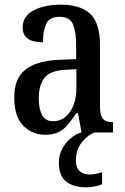

<svg xmlns="http://www.w3.org/2000/svg" viewBox="-20 -567 537 822"><path d="M173 10Q118 10 79.5 -29Q41 -68 41 -151Q41 -231 89 -269Q137 -307 235 -311L306 -314V-373Q306 -428 293 -461.5Q280 -495 235 -495Q192 -495 178 -465Q164 -435 164 -386Q77 -386 77 -449Q77 -498 123.5 -522.5Q170 -547 241 -547Q324 -547 366 -508Q408 -469 408 -374V-115Q408 -74 420 -59Q432 -44 461 -44H464V0H329L314 -83H307Q288 -55 271 -34Q254 -13 231 -1.5Q208 10 173 10ZM207 -48Q252 -48 279.5 -88Q307 -128 307 -191V-271L259 -268Q195 -265 170.5 -234Q146 -203 146 -145Q146 -100 160.5 -74Q175 -48 207 -48ZM349 235Q294 235 263 210Q232 185 232 130Q232 97 246 70.5Q260 44 282 25.5Q304 7 328 0H386Q357 10 331 41.5Q305 73 305 120Q305 151 321 165.5Q337 180 363 180Q388 180 417 170V221Q404 228 383.5 231.5Q363 235 349 235Z"/></svg>

Font: Noto Serif Tamil Condensed Medium
Style: Regular
Weight: 500
Width: 3
Designer: Indian Type Foundry, Tom Grace, and the Monotype Design Team
Foundry: Monotype Imaging Inc.
Version: Version 2.004; ttfautohint (v1.8.4.7-5d5b)